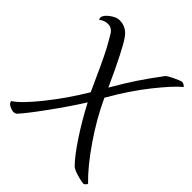

<svg xmlns="http://www.w3.org/2000/svg" viewBox="-198 -789 921 921"><g transform="rotate(45 262.5 -328.5)"><path d="M-7.8 -23.9Q32.2 -48.8 102.1 -136Q171.9 -223.1 231.9 -323.2Q167.5 -467.3 136.2 -526.9Q118.7 -559.1 100.1 -589.8Q85.4 -613.8 58.1 -613.8Q35.2 -613.8 14.2 -597.2Q11.2 -603 11.2 -612.8Q15.6 -630.4 40.5 -648.2Q65.4 -666 85.9 -666Q131.8 -666 160.2 -626Q192.9 -581.1 275.9 -398.9Q316.4 -468.8 348.6 -517.3Q380.9 -565.9 430.2 -631.8Q439.5 -639.6 458.3 -648.9Q477.1 -658.2 491.2 -663.6L504.9 -668.9Q512.2 -668.9 520.5 -664.3Q528.8 -659.7 528.8 -655.8Q491.7 -626 424.8 -542.2Q357.9 -458.5 296.9 -351.1Q341.3 -254.4 407.2 -158.2Q473.1 -62 533.2 -3.9Q532.2 0 528.8 3.9Q525.4 7.8 522.5 9.8L519 12.2Q511.2 11.2 499.3 9.3Q487.3 7.3 462.6 -0.5Q438 -8.3 428.2 -18.1Q393.6 -53.2 345.7 -125.7Q297.9 -198.2 255.9 -278.8Q212.4 -209 147.2 -119.1Q82 -29.3 54.2 0Q46.9 5.9 35.2 5.9Q25.4 5.9 8.8 -2.4Q-7.8 -10.7 -7.8 -23.9Z"/></g></svg>

Font: Crimson
Style: Roman
Weight: 400
Version: Version 0.8